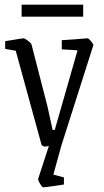

<svg xmlns="http://www.w3.org/2000/svg" viewBox="-20 -618 442 817"><path d="M163 179Q161 179 155.5 171.5Q150 164 146 155.5Q142 147 142 144L188 3Q183 4 177 5Q171 6 169 6Q167 6 162 2.5Q157 -1 157 -1L47 -402L2 -410V-443Q2 -443 12.5 -444.5Q23 -446 37.5 -448.5Q52 -451 64.5 -453Q77 -455 80 -455Q85 -455 98.5 -445Q112 -435 114 -429L182 -165L204 -65H213L310 -404L243 -408V-447Q243 -447 258.5 -448Q274 -449 295 -450.5Q316 -452 333 -453.5Q350 -455 353 -455Q357 -455 367.5 -442.5Q378 -430 377 -425L241 2L207 125L252 137V167Q252 167 239.5 169Q227 171 210.5 173.5Q194 176 180 177.5Q166 179 163 179ZM72 -547V-598H334V-547Z"/></svg>

Font: Grenze Gotisch Light
Style: Regular
Weight: 300
Designer: Renata Polastri
Foundry: Omnibus-Type
Version: Version 1.001